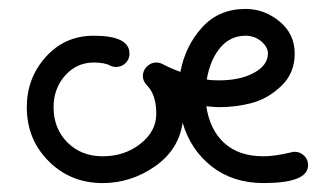

<svg xmlns="http://www.w3.org/2000/svg" viewBox="-20 -410 750 430"><path d="M470 -230Q518 -230 549 -247Q580 -264 580 -290Q580 -305 565 -317.5Q550 -330 530 -330Q496 -330 473.5 -303.5Q451 -277 443 -232Q453 -230 470 -230ZM330 -270Q337 -270 343 -267Q362 -257 384 -249Q395 -307 432.5 -348.5Q470 -390 530 -390Q572 -390 606 -362Q640 -334 640 -290Q640 -246 610 -217.5Q580 -189 544.5 -179.5Q509 -170 470 -170Q462 -170 442 -172Q450 -119 482.5 -89.5Q515 -60 570 -60Q596 -60 633 -69Q635 -70 640 -70Q652 -70 661 -61.5Q670 -53 670 -40Q670 0 570 0Q502 0 454.5 -37Q407 -74 389 -135Q380 -74 326.5 -37Q273 0 210 0Q138 0 89 -49Q40 -98 40 -170Q40 -235 82.5 -282.5Q125 -330 190 -330Q270 -330 270 -290Q270 -277 261 -268.5Q252 -260 240 -260Q233 -260 227 -263Q214 -270 190 -270Q152 -270 126 -241Q100 -212 100 -170Q100 -122 131 -91Q162 -60 210 -60Q259 -60 294.5 -88Q330 -116 330 -155Q330 -198 309 -219Q300 -228 300 -240Q300 -252 309 -261Q318 -270 330 -270Z"/></svg>

Font: Pecita
Style: Book
Weight: 400
Width: 7
Version: Version 4.3